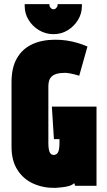

<svg xmlns="http://www.w3.org/2000/svg" viewBox="-20 -903 522 933"><path d="M378 -883H260V-879Q260 -872 254 -865Q248 -858 240 -858Q232 -858 226 -865Q220 -872 220 -879V-883H100V-874Q100 -837 119 -806Q138 -775 170 -756Q202 -737 240 -737Q278 -737 309 -756Q340 -775 359 -806Q378 -837 378 -874ZM365 -535 405 -677Q382 -687 356.5 -694.5Q331 -702 304.5 -706Q278 -710 249 -710Q183 -710 135.5 -687.5Q88 -665 62 -619.5Q36 -574 36 -504V-190Q36 -122 65 -77Q94 -32 142.5 -10.5Q191 11 248 10Q260 9 277.5 7.5Q295 6 312.5 1.5Q330 -3 341 -13L345 0H449V-385H232L242 -227H269V-209Q269 -194 267.5 -182.5Q266 -171 262.5 -164Q259 -157 253.5 -153.5Q248 -150 241 -150Q232 -150 226 -156.5Q220 -163 217.5 -176Q215 -189 215 -209V-482Q215 -510 225 -524Q235 -538 253 -543.5Q271 -549 294 -549Q305 -549 316.5 -547Q328 -545 340.5 -542Q353 -539 365 -535Z"/></svg>

Font: Advent Pro Black
Style: Regular
Weight: 900
Version: Version 3.000